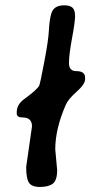

<svg xmlns="http://www.w3.org/2000/svg" viewBox="-20 -723 352 738"><path d="M66.9 -271.5Q44.4 -271.5 44.4 -286.6V-292.5Q44.4 -321.3 73.2 -342.3Q123.5 -378.9 130.9 -394.5Q134.3 -401.9 150.1 -484.6Q166 -567.4 168 -606.7Q169.9 -646 177.2 -670.9Q186.5 -702.6 226.6 -702.6Q248.5 -702.6 258.5 -693.6Q268.6 -684.6 268.6 -661.6Q268.6 -638.7 256.8 -575.7Q245.1 -512.7 245.1 -481.2Q245.1 -449.7 272.9 -449.7Q307.1 -449.7 307.1 -424.8V-418.5Q307.1 -399.4 274.7 -370.6Q242.2 -341.8 232.9 -320.3Q192.4 -227.5 192.4 -148.9L199.7 -69.3Q199.7 -29.8 183.1 -17.1Q166.5 -4.4 134 -4.4Q101.6 -4.4 91.1 -21Q80.6 -37.6 80.6 -81.1L103 -237.3Q103 -271.5 66.9 -271.5Z"/></svg>

Font: Averia Sans Libre
Style: Italic
Weight: 400
Italic angle: -7.90001°
Version: Version 1.002